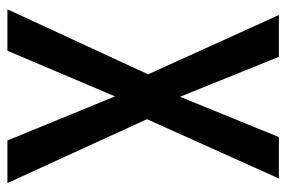

<svg xmlns="http://www.w3.org/2000/svg" viewBox="-144 -610 754 505"><g transform="rotate(90 232.5 -357.0)"><path d="M461 0H349L233 -283L113 0H4L175 -370L19 -714H129L234 -454L340 -714H449L293 -367Z"/></g></svg>

Font: Avrile Sans Condensed Medium
Style: Regular
Weight: 500
Width: 3
Designer: Monotype Design Team
Foundry: Monotype Imaging Inc.
Version: Version 2.001;September 10, 2019;FontCreator 11.5.0.2425 64-